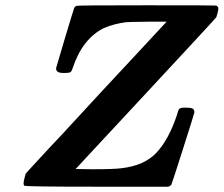

<svg xmlns="http://www.w3.org/2000/svg" viewBox="-20 -706 846 726"><path d="M684 -299Q701 -299 708 -295.5Q715 -292 715 -281Q715 -278 672.5 -144.5Q630 -11 628 -8Q626 -4 617 0H348Q73 0 71 -4V-5Q67 -10 72 -30Q76 -46 77 -49L84 -57Q91 -65 104 -79Q117 -93 133 -110.5Q149 -128 170.5 -151Q192 -174 213 -196Q255 -242 355.5 -350.5Q456 -459 478 -482L610 -624H540Q463 -623 456 -622Q411 -616 373 -600Q292 -560 255 -449Q251 -436 246 -433Q241 -430 223 -430Q203 -430 198 -435Q192 -439 192 -448Q192 -450 225.5 -561.5Q259 -673 261 -677Q265 -683 270 -684Q273 -686 534 -686Q796 -686 797 -685Q805 -681 805.5 -675.5Q806 -670 803 -658Q802 -655 801 -651Q800 -647 799 -644.5Q798 -642 798 -641Q796 -637 531 -352L266 -67L329 -66Q411 -66 440 -70Q526 -80 571.5 -128.5Q617 -177 648 -268Q649 -272 651 -278Q653 -284 653.5 -286Q654 -288 656 -291.5Q658 -295 659.5 -295.5Q661 -296 664.5 -297.5Q668 -299 672.5 -299Q677 -299 684 -299Z"/></svg>

Font: KaTeX_Math
Style: Bold Italic
Weight: 700
Version: Version 3699957226